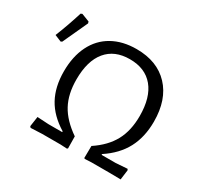

<svg xmlns="http://www.w3.org/2000/svg" viewBox="-141 -846 1075 1029"><g transform="rotate(30 396.0 -331.0)"><path d="M152 -4 161 -66 231 -62H316V-67Q236 -116 198.5 -184.5Q161 -253 161 -349Q161 -441 194.5 -508.5Q228 -576 291 -611.5Q354 -647 440 -647Q568 -647 641 -569.5Q714 -492 714 -356Q714 -261 676.5 -190Q639 -119 560 -67V-62H647L718 -67L722 -60L714 1L645 0H533L492 2L488 -2L489 -76Q564 -126 598.5 -190Q633 -254 633 -344Q633 -459 582 -520.5Q531 -582 436 -582Q342 -582 291.5 -521Q241 -460 241 -345Q241 -255 275 -192Q309 -129 386 -76L387 -2L382 2L342 0H228L158 3ZM93 -665 142 -646 145 -636Q120 -580 74 -482L66 -478L25 -495Q57 -574 84 -661Z"/></g></svg>

Font: Alegreya Sans
Style: Regular
Weight: 400
Designer: Juan Pablo del Peral
Foundry: Huerta Tipografica
Version: Version 2.008; ttfautohint (v1.6)